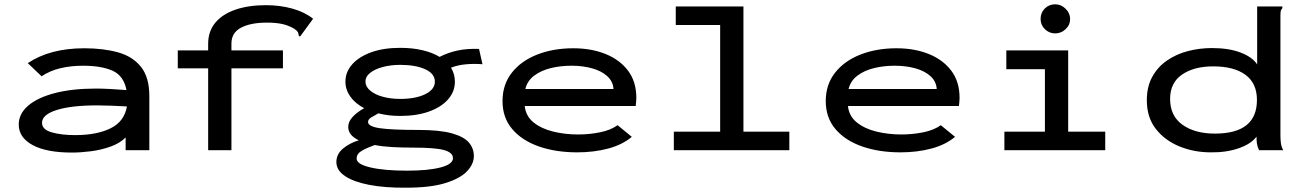

<svg xmlns="http://www.w3.org/2000/svg" viewBox="-20 -697 6040 891"><path d="M314 11Q195 11 131 -24Q67 -59 67 -119Q67 -169 110.5 -206.5Q154 -244 234.5 -265Q315 -286 426 -286Q454 -286 491.5 -284Q529 -282 567 -279Q554 -346 502 -369Q450 -392 365 -392Q309 -392 260.5 -380.5Q212 -369 173 -343L109 -404Q212 -473 371 -473Q460 -473 528 -454Q596 -435 634.5 -386.5Q673 -338 673 -251V0H563V-59Q536 -32 492.5 -16.5Q449 -1 401.5 5Q354 11 314 11ZM175 -127Q175 -96 219.5 -83Q264 -70 329 -70Q429 -70 493 -101.5Q557 -133 569 -203Q535 -205 497.5 -206.5Q460 -208 432 -208Q311 -208 243 -186.5Q175 -165 175 -127Z M946 -380H805V-463H946V-494Q946 -552 979.5 -592Q1013 -632 1073.5 -652.5Q1134 -673 1214 -673Q1280 -673 1337 -657Q1394 -641 1433 -610L1381 -539L1372 -527L1366 -532Q1366 -542 1362 -548.5Q1358 -555 1345 -564Q1317 -580 1288 -586Q1259 -592 1218 -592Q1143 -592 1098.5 -568.5Q1054 -545 1054 -495V-463H1293V-380H1054V0H946Z M1837 -159Q1783 -159 1736 -171Q1717 -161 1702.5 -152Q1688 -143 1688 -131Q1688 -110 1743 -102Q1798 -94 1921 -94Q2022 -94 2078 -78Q2134 -62 2156.5 -35Q2179 -8 2179 27Q2179 64 2147.5 97.5Q2116 131 2047 152.5Q1978 174 1865 174Q1767 175 1694 161Q1621 147 1581 120Q1541 93 1541 55Q1541 19 1570.5 -6.5Q1600 -32 1645 -46Q1596 -69 1596 -108Q1596 -132 1616 -154Q1636 -176 1670 -195Q1628 -217 1605.5 -249Q1583 -281 1583 -318Q1583 -363 1614.5 -398.5Q1646 -434 1703 -454.5Q1760 -475 1837 -475Q1894 -475 1940.5 -464Q1987 -453 2020 -433Q2059 -453 2103 -462.5Q2147 -472 2203 -470L2219 -399Q2178 -402 2141 -398.5Q2104 -395 2073 -383Q2091 -353 2091 -318Q2091 -272 2059.5 -236Q2028 -200 1971 -179.5Q1914 -159 1837 -159ZM1837 -238Q1909 -238 1953.5 -260Q1998 -282 1998 -318Q1998 -355 1953.5 -375.5Q1909 -396 1837 -396Q1795 -396 1758 -386.5Q1721 -377 1698.5 -359.5Q1676 -342 1676 -318Q1676 -295 1698 -276.5Q1720 -258 1756.5 -248Q1793 -238 1837 -238ZM1635 39Q1635 65 1699 80Q1763 95 1869 95Q1967 95 2024.5 80Q2082 65 2082 37Q2082 11 2041 -0.5Q2000 -12 1895 -12Q1844 -12 1799.5 -14.5Q1755 -17 1719 -24Q1685 -12 1660 2Q1635 16 1635 39Z M2659 10Q2559 10 2480.5 -17.5Q2402 -45 2357 -98Q2312 -151 2312 -228Q2312 -305 2355.5 -360Q2399 -415 2473.5 -444Q2548 -473 2640 -473Q2724 -473 2790 -446.5Q2856 -420 2894.5 -369Q2933 -318 2933 -243Q2933 -234 2932 -224Q2931 -214 2930 -205H2415Q2420 -158 2456 -129Q2492 -100 2546.5 -86.5Q2601 -73 2663 -73Q2715 -73 2764.5 -83Q2814 -93 2846 -116L2912 -62Q2868 -25 2802 -7.5Q2736 10 2659 10ZM2418 -284H2827Q2825 -319 2798 -343.5Q2771 -368 2727.5 -380Q2684 -392 2632 -392Q2581 -392 2536 -381Q2491 -370 2459 -346Q2427 -322 2418 -284Z M3107 0V-86H3322V-581H3116V-667H3430V-86H3643V0Z M4159 10Q4059 10 3980.5 -17.5Q3902 -45 3857 -98Q3812 -151 3812 -228Q3812 -305 3855.5 -360Q3899 -415 3973.5 -444Q4048 -473 4140 -473Q4224 -473 4290 -446.5Q4356 -420 4394.5 -369Q4433 -318 4433 -243Q4433 -234 4432 -224Q4431 -214 4430 -205H3915Q3920 -158 3956 -129Q3992 -100 4046.5 -86.5Q4101 -73 4163 -73Q4215 -73 4264.5 -83Q4314 -93 4346 -116L4412 -62Q4368 -25 4302 -7.5Q4236 10 4159 10ZM3918 -284H4327Q4325 -319 4298 -343.5Q4271 -368 4227.5 -380Q4184 -392 4132 -392Q4081 -392 4036 -381Q3991 -370 3959 -346Q3927 -322 3918 -284Z M4641 0V-86H4829V-376H4650V-463H4937V-86H5109V0ZM4877 -542Q4849 -542 4829 -561.5Q4809 -581 4809 -609Q4809 -638 4828.5 -657.5Q4848 -677 4877 -677Q4904 -677 4925 -656.5Q4946 -636 4946 -609Q4946 -581 4925 -561.5Q4904 -542 4877 -542Z M5599 10Q5521 10 5453.5 -17.5Q5386 -45 5344 -98.5Q5302 -152 5302 -232Q5302 -295 5327.5 -341Q5353 -387 5396 -416.5Q5439 -446 5493 -460Q5547 -474 5604 -474Q5683 -474 5737.5 -453Q5792 -432 5814 -398V-667H5931V-659Q5925 -653 5923.5 -646Q5922 -639 5922 -622V-68Q5922 -51 5924 -34Q5926 -17 5935 0H5823Q5815 -16 5813 -30.5Q5811 -45 5811 -63Q5786 -29 5728.5 -9Q5671 11 5599 10ZM5618 -77Q5813 -77 5813 -233Q5813 -311 5759.5 -350Q5706 -389 5610 -389Q5521 -389 5465.5 -351Q5410 -313 5410 -238Q5410 -159 5467.5 -118Q5525 -77 5618 -77Z"/></svg>

Font: Inconsolata ExtraExpanded SemiBold
Style: Regular
Weight: 600
Width: 8
Monospace: yes
Designer: Raph Levien, Cyreal, Brenton Simpson
Foundry: Raph Levien, Cyreal, Google
Version: Version 3.001; ttfautohint (v1.8.2.53-6de2)